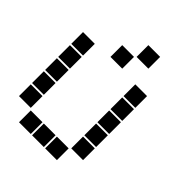

<svg xmlns="http://www.w3.org/2000/svg" viewBox="-220 -920 1039 1039"><g transform="rotate(45 300.0 -400.0)"><path d="M306 -795Q305 -795 305 -795Q305 -795 305 -794V-706Q305 -705 305 -705Q305 -705 306 -705H394Q395 -705 395 -705Q395 -705 395 -706V-794Q395 -795 395 -795Q395 -795 394 -795ZM206 -695Q205 -695 205 -695Q205 -695 205 -694V-606Q205 -605 205 -605Q205 -605 206 -605H294Q295 -605 295 -605Q295 -605 295 -606V-694Q295 -695 295 -695Q295 -695 294 -695ZM6 -595Q5 -595 5 -595Q5 -595 5 -594V-506Q5 -505 5 -505Q5 -505 6 -505H94Q95 -505 95 -505Q95 -505 95 -506V-594Q95 -595 95 -595Q95 -595 94 -595ZM406 -595Q405 -595 405 -595Q405 -595 405 -594V-506Q405 -505 405 -505Q405 -505 406 -505H494Q495 -505 495 -505Q495 -505 495 -506V-594Q495 -595 495 -595Q495 -595 494 -595ZM6 -495Q5 -495 5 -495Q5 -495 5 -494V-406Q5 -405 5 -405Q5 -405 6 -405H94Q95 -405 95 -405Q95 -405 95 -406V-494Q95 -495 95 -495Q95 -495 94 -495ZM406 -495Q405 -495 405 -495Q405 -495 405 -494V-406Q405 -405 405 -405Q405 -405 406 -405H494Q495 -405 495 -405Q495 -405 495 -406V-494Q495 -495 495 -495Q495 -495 494 -495ZM6 -395Q5 -395 5 -395Q5 -395 5 -394V-306Q5 -305 5 -305Q5 -305 6 -305H94Q95 -305 95 -305Q95 -305 95 -306V-394Q95 -395 95 -395Q95 -395 94 -395ZM406 -395Q405 -395 405 -395Q405 -395 405 -394V-306Q405 -305 405 -305Q405 -305 406 -305H494Q495 -305 495 -305Q495 -305 495 -306V-394Q495 -395 495 -395Q495 -395 494 -395ZM6 -295Q5 -295 5 -295Q5 -295 5 -294V-206Q5 -205 5 -205Q5 -205 6 -205H94Q95 -205 95 -205Q95 -205 95 -206V-294Q95 -295 95 -295Q95 -295 94 -295ZM406 -295Q405 -295 405 -295Q405 -295 405 -294V-206Q405 -205 405 -205Q405 -205 406 -205H494Q495 -205 495 -205Q495 -205 495 -206V-294Q495 -295 495 -295Q495 -295 494 -295ZM6 -195Q5 -195 5 -195Q5 -195 5 -194V-106Q5 -105 5 -105Q5 -105 6 -105H94Q95 -105 95 -105Q95 -105 95 -106V-194Q95 -195 95 -195Q95 -195 94 -195ZM406 -195Q405 -195 405 -195Q405 -195 405 -194V-106Q405 -105 405 -105Q405 -105 406 -105H494Q495 -105 495 -105Q495 -105 495 -106V-194Q495 -195 495 -195Q495 -195 494 -195ZM106 -95Q105 -95 105 -95Q105 -95 105 -94V-6Q105 -5 105 -5Q105 -5 106 -5H194Q195 -5 195 -5Q195 -5 195 -6V-94Q195 -95 195 -95Q195 -95 194 -95ZM206 -95Q205 -95 205 -95Q205 -95 205 -94V-6Q205 -5 205 -5Q205 -5 206 -5H294Q295 -5 295 -5Q295 -5 295 -6V-94Q295 -95 295 -95Q295 -95 294 -95ZM306 -95Q305 -95 305 -95Q305 -95 305 -94V-6Q305 -5 305 -5Q305 -5 306 -5H394Q395 -5 395 -5Q395 -5 395 -6V-94Q395 -95 395 -95Q395 -95 394 -95Z"/></g></svg>

Font: Doto Black
Style: Regular
Weight: 900
Version: Version 1.000